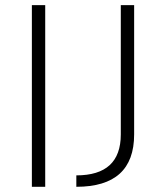

<svg xmlns="http://www.w3.org/2000/svg" viewBox="-20 -718 614 738"><path d="M153.8 -698.2V0H102.5V-698.2ZM495.6 -698.2V-201.2Q495.6 0 273.4 0V-43.9Q444.3 -43.9 444.3 -201.2V-698.2Z"/></svg>

Font: Voltera Light
Style: Light
Weight: 300
Designer: Bernd Montag
Version: Version 1.301